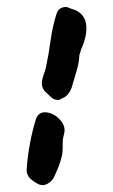

<svg xmlns="http://www.w3.org/2000/svg" viewBox="-20 -535 329 559"><path d="M228 -476Q234 -457 230 -434.5Q226 -412 216 -391Q215 -387 214 -383Q213 -379 211 -374Q210 -351 203 -328.5Q196 -306 189 -281Q186 -272 180.5 -264Q175 -256 166 -251Q162 -250 158 -247Q154 -244 149 -244Q138 -244 130 -251Q122 -258 115 -265Q98 -279 103 -303Q105 -312 108.5 -321.5Q112 -331 114 -340Q122 -378 127.5 -418.5Q133 -459 145 -496Q148 -506 157 -511Q166 -516 176 -514Q181 -512 186.5 -510Q192 -508 198 -506Q220 -497 228 -476ZM166 -143Q162 -129 162.5 -112Q163 -95 160 -80Q156 -64 150.5 -50Q145 -36 140 -25Q133 -8 120 -1Q104 9 88 -1Q84 -3 81 -5Q78 -7 74 -10Q55 -24 58 -46Q60 -78 67 -116Q74 -154 84 -186Q91 -210 115 -208Q138 -205 155.5 -185.5Q173 -166 166 -143Z"/></svg>

Font: Slackside One
Style: Regular
Weight: 400
Version: Version 1.000